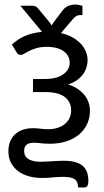

<svg xmlns="http://www.w3.org/2000/svg" viewBox="-20 -623 453 838"><path d="M339.8 -557.1H330.6Q318.4 -557.1 310.1 -551Q301.8 -544.9 295.4 -536.6L246.1 -478.5Q274.4 -472.2 296.1 -460Q317.9 -447.8 332.5 -432.1Q347.2 -416.5 354.7 -397.9Q362.3 -379.4 362.3 -359.9Q362.3 -345.7 357.9 -330.3Q353.5 -314.9 343.5 -300.5Q333.5 -286.1 317.4 -274.2Q301.3 -262.2 277.3 -254.4Q301.3 -247.1 319.1 -234.9Q336.9 -222.7 348.9 -207.8Q360.8 -192.9 366.7 -175.3Q372.6 -157.7 372.6 -139.6Q372.6 -108.9 360.6 -82.5Q348.6 -56.2 326.2 -36.9Q303.7 -17.6 271.2 -6.6Q238.8 4.4 197.8 4.4Q176.3 4.4 158 2.2Q139.6 0 126.5 0Q106.9 0 96.2 8.5Q85.4 17.1 85.4 35.6Q85.4 60.1 104.5 71.5Q123.5 83 156.7 83Q167 83 179.7 82.3Q192.4 81.5 205.8 80.8Q219.2 80.1 232.7 79.3Q246.1 78.6 257.8 78.6Q289.1 78.6 310.1 85Q331.1 91.3 343.3 103Q355.5 114.7 360.6 131.1Q365.7 147.5 365.7 167Q365.7 178.2 362.3 186.8Q358.9 195.3 345.2 195.3H320.8Q320.3 182.1 316.9 173.3Q313.5 164.6 305.9 159.2Q298.3 153.8 285.9 151.4Q273.4 148.9 255.4 148.9Q232.4 148.9 208.7 151.4Q185.1 153.8 163.6 153.8Q132.3 153.8 105.5 146.2Q78.6 138.7 58.8 123.8Q39.1 108.9 27.8 87.2Q16.6 65.4 16.6 36.6Q16.6 15.1 23.4 -3.2Q30.3 -21.5 43.7 -34.9Q57.1 -48.3 77.4 -55.9Q97.7 -63.5 124 -63.5Q139.2 -63.5 156 -61.3Q172.9 -59.1 189.5 -59.1Q213.9 -59.1 232.7 -65.4Q251.5 -71.8 264.4 -82.8Q277.3 -93.8 283.9 -108.6Q290.5 -123.5 290.5 -140.6Q290.5 -178.2 262.7 -199.7Q234.9 -221.2 176.3 -221.2H124V-278.3H176.3Q227.1 -278.3 255.6 -298.3Q284.2 -318.4 284.2 -349.6Q284.2 -363.8 278.1 -376.2Q272 -388.7 259.5 -398.2Q247.1 -407.7 228.5 -413.1Q210 -418.5 185.1 -418.5Q157.7 -418.5 138.9 -412.8Q120.1 -407.2 107.2 -400.6Q94.2 -394 85.7 -388.7Q77.1 -383.3 71.3 -383.3Q64.9 -383.3 60.8 -385.5Q56.6 -387.7 51.8 -395.5L32.2 -428.2Q55.2 -450.7 87.4 -465.3Q119.6 -480 163.6 -483.9L68.8 -598.1H118.7Q128.4 -598.1 134.5 -595.7Q140.6 -593.3 146 -586.4L194.8 -527.3Q197.3 -523.9 200.2 -520Q203.1 -516.1 205.6 -511.7Q208 -516.1 210.7 -520Q213.4 -523.9 215.8 -527.8L253.9 -578.1Q263.7 -591.3 277.8 -597.2Q292 -603 307.6 -603Q317.4 -603 325.2 -601.3Q333 -599.6 339.8 -597.2Z"/></svg>

Font: Carlito
Style: Regular
Weight: 400
Designer: Lukasz Dziedzic
Foundry: tyPoland Lukasz Dziedzic
Version: Version 1.103; Beta1; all basic design good, some composites